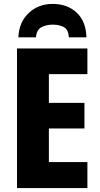

<svg xmlns="http://www.w3.org/2000/svg" viewBox="-20 -962 509 982"><path d="M427 0H67V-714H427V-583H230V-436H412V-305H230V-133H427ZM249 -942Q176 -942 126.5 -895Q77 -848 74 -771H164Q167 -810 192.5 -823Q218 -836 249 -836Q283 -836 306.5 -823.5Q330 -811 332 -771H422Q420 -852 372.5 -897Q325 -942 249 -942Z"/></svg>

Font: Noto Sans Display SemiCondensed Extra
Style: Regular
Weight: 800
Width: 4
Designer: Monotype Design Team
Foundry: Monotype Imaging Inc.
Version: Version 1.900